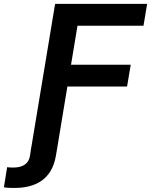

<svg xmlns="http://www.w3.org/2000/svg" viewBox="-116 -747 765 972"><path d="M41.9 0 35.9 40.8C28.1 89.5 -10.3 101.2 -49 101.2C-60.4 101.2 -72.4 100.9 -79.9 99.4L-96.2 201C-81 204.5 -56.8 204.5 -43.3 204.5C56.8 204.5 145.6 166.9 166.9 41.9L174 0L225.1 -308.9H527.3L545.8 -419.4H243.6L276.3 -616.8H610.4L628.9 -727.3H163L42.3 0Z"/></svg>

Font: Margiela Sans Semi Bold
Style: Italic
Weight: 600
Italic angle: -9.39999°
Designer: Stefan Endress, Andreas Faust
Version: Version 1.100;FEAKit 1.0